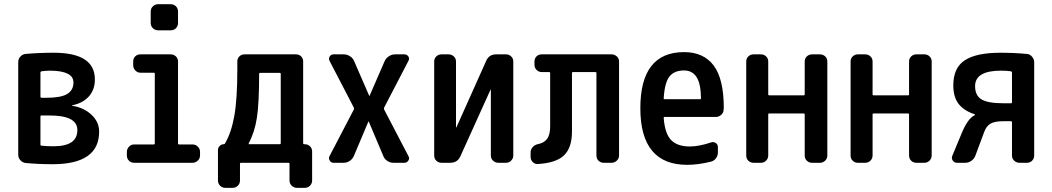

<svg xmlns="http://www.w3.org/2000/svg" viewBox="-20 -780 5040 920"><path d="M173.8 -221.7V-87.9Q173.8 -82 178.7 -82Q204.1 -79.1 236.3 -79.1Q351.6 -79.1 350.6 -157.2Q350.6 -227.5 214.8 -226.6H178.7Q173.8 -226.6 173.8 -221.7ZM173.8 -431.6V-317.4Q173.8 -312.5 178.7 -311.5H204.1Q271.5 -311.5 301.8 -329.6Q332 -347.7 332 -384.8Q332 -440.4 221.7 -441.4Q199.2 -441.4 179.7 -438.5Q173.8 -437.5 173.8 -431.6ZM102.5 1Q87.9 -1 77.6 -12.2Q67.4 -23.4 67.4 -38.1V-482.4Q67.4 -497.1 77.1 -508.3Q86.9 -519.5 101.6 -521.5Q166 -527.3 237.3 -527.3Q435.5 -527.3 434.6 -398.4Q434.6 -350.6 406.2 -318.4Q377.9 -286.1 326.2 -275.4Q324.2 -275.4 324.2 -274.4L325.2 -273.4Q381.8 -264.6 418.5 -230Q455.1 -195.3 455.1 -149.4Q455.1 6.8 232.4 6.8Q163.1 6.8 102.5 1Z M737.3 -759.8H797.9Q812.5 -759.8 822.8 -750Q833 -740.2 833 -724.6V-669.9Q833 -655.3 823.2 -645Q813.5 -634.8 797.9 -634.8H737.3Q722.7 -634.8 712.4 -645Q702.1 -655.3 702.1 -669.9V-724.6Q702.1 -739.3 712.4 -749.5Q722.7 -759.8 737.3 -759.8ZM623 0Q608.4 0 598.1 -9.8Q587.9 -19.5 587.9 -35.2V-51.8Q587.9 -66.4 598.1 -77.1Q608.4 -87.9 623 -87.9H716.8Q721.7 -87.9 721.7 -91.8V-427.7Q721.7 -431.6 716.8 -431.6H653.3Q638.7 -431.6 628.4 -442.4Q618.2 -453.1 618.2 -467.8V-485.4Q618.2 -500 627.9 -509.8Q637.7 -519.5 653.3 -519.5H797.9Q812.5 -519.5 822.8 -509.8Q833 -500 833 -485.4V-91.8Q833 -87.9 837.9 -87.9H902.3Q917 -87.9 927.7 -77.6Q938.5 -67.4 938.5 -51.8V-35.2Q938.5 -20.5 927.7 -10.3Q917 0 902.3 0Z M1171.9 -93.8Q1169.9 -88.9 1173.8 -88.9H1320.3Q1325.2 -88.9 1325.2 -93.8V-425.8Q1325.2 -430.7 1320.3 -430.7H1226.6Q1221.7 -430.7 1221.7 -425.8Q1221.7 -284.2 1210.9 -215.3Q1200.2 -146.5 1171.9 -93.8ZM1059.6 120.1Q1044.9 120.1 1034.7 109.9Q1024.4 99.6 1024.4 85V-61.5Q1024.4 -72.3 1032.7 -80.6Q1041 -88.9 1051.8 -88.9Q1055.7 -88.9 1057.6 -91.8Q1087.9 -142.6 1102.5 -223.1Q1117.2 -303.7 1117.2 -448.2V-485.4Q1117.2 -500 1127 -509.8Q1136.7 -519.5 1152.3 -519.5H1398.4Q1413.1 -519.5 1422.9 -509.8Q1432.6 -500 1432.6 -485.4V-93.8Q1432.6 -88.9 1438.5 -88.9H1440.4Q1455.1 -88.9 1465.3 -79.1Q1475.6 -69.3 1475.6 -53.7V85Q1475.6 99.6 1465.3 109.9Q1455.1 120.1 1440.4 120.1H1403.3Q1388.7 120.1 1377.9 109.9Q1367.2 99.6 1367.2 85V4.9Q1367.2 0 1362.3 0H1134.8Q1129.9 0 1129.9 4.9V85Q1129.9 99.6 1119.6 109.9Q1109.4 120.1 1093.8 120.1Z M1558.6 -31.2 1675.8 -255.9Q1677.7 -259.8 1675.8 -263.7L1558.6 -489.3Q1553.7 -500 1560.1 -509.8Q1566.4 -519.5 1578.1 -519.5H1627Q1642.6 -519.5 1656.7 -510.7Q1670.9 -502 1676.8 -487.3L1749 -321.3Q1749 -320.3 1750 -320.3Q1751 -320.3 1751 -321.3L1823.2 -487.3Q1830.1 -502 1843.8 -510.7Q1857.4 -519.5 1873 -519.5H1918Q1929.7 -519.5 1936.5 -509.8Q1943.4 -500 1937.5 -489.3L1820.3 -263.7Q1819.3 -259.8 1820.3 -255.9L1937.5 -31.2Q1943.4 -20.5 1936.5 -10.3Q1929.7 0 1918 0H1865.2Q1849.6 0 1835.9 -8.8Q1822.3 -17.6 1816.4 -33.2L1747.1 -197.3Q1747.1 -198.2 1746.1 -198.2Q1745.1 -198.2 1745.1 -197.3L1675.8 -33.2Q1669.9 -18.6 1656.2 -9.3Q1642.6 0 1627 0H1578.1Q1566.4 0 1560.1 -10.3Q1553.7 -20.5 1558.6 -31.2Z M2095.7 0Q2081.1 0 2070.8 -9.8Q2060.5 -19.5 2060.5 -35.2V-485.4Q2060.5 -500 2070.8 -509.8Q2081.1 -519.5 2095.7 -519.5H2128.9Q2143.6 -519.5 2154.3 -509.8Q2165 -500 2165 -485.4V-169.9Q2165 -168.9 2166 -168.9Q2167 -168.9 2167 -169.9L2309.6 -488.3Q2323.2 -520.5 2360.4 -519.5H2404.3Q2418.9 -519.5 2429.2 -509.8Q2439.5 -500 2439.5 -485.4V-35.2Q2439.5 -20.5 2429.2 -10.3Q2418.9 0 2404.3 0H2368.2Q2353.5 0 2342.8 -9.8Q2332 -19.5 2332 -35.2V-349.6Q2332 -350.6 2331.1 -350.6Q2330.1 -350.6 2330.1 -349.6L2186.5 -32.2Q2172.9 0 2136.7 0Z M2556.6 5.9Q2543 6.8 2532.7 -3.4Q2522.5 -13.7 2522.5 -28.3V-49.8Q2522.5 -63.5 2532.2 -74.7Q2542 -85.9 2555.7 -88.9Q2586.9 -94.7 2601.6 -114.7Q2616.2 -134.8 2616.2 -174.8V-429.7Q2616.2 -434.6 2611.3 -434.6H2576.2Q2561.5 -434.6 2551.3 -444.8Q2541 -455.1 2541 -469.7V-485.4Q2541 -500 2550.8 -509.8Q2560.5 -519.5 2576.2 -519.5H2910.2Q2924.8 -519.5 2935.5 -509.8Q2946.3 -500 2946.3 -485.4V-35.2Q2946.3 -20.5 2935.5 -10.3Q2924.8 0 2910.2 0H2873Q2858.4 0 2848.1 -9.8Q2837.9 -19.5 2837.9 -35.2V-429.7Q2837.9 -434.6 2833 -434.6H2725.6Q2720.7 -434.6 2720.7 -429.7V-149.4Q2720.7 -72.3 2682.6 -35.6Q2644.5 1 2556.6 5.9Z M3257.8 -442.4Q3210.9 -442.4 3188 -413.6Q3165 -384.8 3160.2 -309.6Q3160.2 -304.7 3165 -304.7H3335Q3338.9 -304.7 3338.9 -309.6Q3337.9 -379.9 3317.4 -411.1Q3296.9 -442.4 3257.8 -442.4ZM3272.5 9.8Q3048.8 9.8 3048.3 -260.3Q3047.9 -530.3 3257.8 -530.3Q3351.6 -530.3 3399.9 -465.8Q3448.2 -401.4 3448.2 -261.7Q3448.2 -260.7 3447.8 -258.3Q3447.3 -255.9 3447.3 -254.9Q3447.3 -240.2 3436 -230Q3424.8 -219.7 3410.2 -219.7H3165Q3160.2 -219.7 3160.2 -214.8Q3166 -139.6 3195.8 -108.9Q3225.6 -78.1 3285.2 -78.1Q3329.1 -78.1 3387.7 -97.7Q3399.4 -101.6 3409.7 -94.7Q3419.9 -87.9 3419.9 -75.2V-49.8Q3419.9 -34.2 3410.6 -21.5Q3401.4 -8.8 3384.8 -4.9Q3324.2 9.8 3272.5 9.8Z M3590.8 0Q3576.2 0 3565.9 -9.8Q3555.7 -19.5 3555.7 -35.2V-485.4Q3555.7 -500 3565.9 -509.8Q3576.2 -519.5 3590.8 -519.5H3626Q3640.6 -519.5 3650.9 -509.8Q3661.1 -500 3661.1 -485.4V-328.1Q3661.1 -323.2 3666 -323.2H3831.1Q3835.9 -323.2 3835.9 -328.1V-485.4Q3835.9 -500 3846.2 -509.8Q3856.4 -519.5 3871.1 -519.5H3909.2Q3923.8 -519.5 3934.1 -509.8Q3944.3 -500 3944.3 -485.4V-35.2Q3944.3 -20.5 3934.1 -10.3Q3923.8 0 3909.2 0H3871.1Q3856.4 0 3846.2 -9.8Q3835.9 -19.5 3835.9 -35.2V-231.4Q3835.9 -236.3 3831.1 -236.3H3666Q3661.1 -236.3 3661.1 -231.4V-35.2Q3661.1 -20.5 3650.9 -10.3Q3640.6 0 3626 0Z M4090.8 0Q4076.2 0 4065.9 -9.8Q4055.7 -19.5 4055.7 -35.2V-485.4Q4055.7 -500 4065.9 -509.8Q4076.2 -519.5 4090.8 -519.5H4126Q4140.6 -519.5 4150.9 -509.8Q4161.1 -500 4161.1 -485.4V-328.1Q4161.1 -323.2 4166 -323.2H4331.1Q4335.9 -323.2 4335.9 -328.1V-485.4Q4335.9 -500 4346.2 -509.8Q4356.4 -519.5 4371.1 -519.5H4409.2Q4423.8 -519.5 4434.1 -509.8Q4444.3 -500 4444.3 -485.4V-35.2Q4444.3 -20.5 4434.1 -10.3Q4423.8 0 4409.2 0H4371.1Q4356.4 0 4346.2 -9.8Q4335.9 -19.5 4335.9 -35.2V-231.4Q4335.9 -236.3 4331.1 -236.3H4166Q4161.1 -236.3 4161.1 -231.4V-35.2Q4161.1 -20.5 4150.9 -10.3Q4140.6 0 4126 0Z M4776.4 -441.4Q4652.3 -441.4 4652.3 -367.2Q4652.3 -322.3 4683.1 -303.7Q4713.9 -285.2 4788.1 -285.2H4824.2Q4829.1 -285.2 4829.1 -290V-431.6Q4829.1 -437.5 4823.2 -438.5Q4802.7 -441.4 4776.4 -441.4ZM4565.4 0Q4552.7 0 4545.4 -10.7Q4538.1 -21.5 4543 -33.2L4588.9 -143.6Q4618.2 -213.9 4651.4 -228.5V-230.5Q4651.4 -232.4 4650.4 -232.4Q4599.6 -249 4573.7 -281.7Q4547.9 -314.5 4547.9 -371.1Q4547.9 -455.1 4603 -491.2Q4658.2 -527.3 4773.4 -527.3Q4838.9 -527.3 4900.4 -521.5Q4915 -520.5 4925.3 -508.3Q4935.5 -496.1 4935.5 -481.4V-35.2Q4935.5 -20.5 4925.8 -10.3Q4916 0 4901.4 0H4865.2Q4850.6 0 4839.8 -9.8Q4829.1 -19.5 4829.1 -35.2V-194.3Q4829.1 -199.2 4824.2 -199.2H4788.1Q4747.1 -199.2 4727.1 -188Q4707 -176.8 4696.3 -148.4L4653.3 -33.2Q4647.5 -18.6 4634.3 -9.3Q4621.1 0 4605.5 0Z"/></svg>

Font: Rounded-L Mgen+ 1m medium
Style: Regular
Weight: 500
Designer: [Source Han Sans]
Ryoko NISHIZUKA  (kana & ideographs); Paul D. Hunt (Latin, Greek & Cyrillic); Wenlong ZHANG  (bopomofo
Version: Version 1.059.20150602